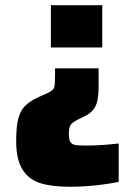

<svg xmlns="http://www.w3.org/2000/svg" viewBox="-20 -530 475 736"><path d="M175 -348V-510H372V-348ZM42 11Q42 -42 49.5 -73Q57 -104 74.5 -122.5Q92 -141 126 -157L166 -175Q180 -183 184 -188Q188 -193 189.5 -203.5Q191 -214 191 -244V-268H358V-197Q358 -143 344 -119Q330 -95 296 -80L279 -72Q256 -60 250 -50Q244 -40 244 -16Q244 5 249.5 14Q255 23 267 25.5Q279 28 305 28Q368 28 435 20V167Q399 175 346.5 180.5Q294 186 249 186Q179 186 134.5 172Q90 158 66 119.5Q42 81 42 11Z"/></svg>

Font: Saira Semi Condensed Black
Style: Regular
Weight: 900
Width: 4
Designer: Hector Gatti with collaboration of the Omnibus-Type team
Foundry: Omnibus-Type
Version: Version 1.001; ttfautohint (v1.8)